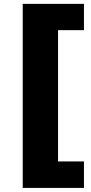

<svg xmlns="http://www.w3.org/2000/svg" viewBox="-20 -757 463 977"><path d="M95.7 -737.3H407.2V-603.5H275.4V64.5H407.2V199.2H95.7Z"/></svg>

Font: Pretendard JP Black
Style: Regular
Weight: 900
Designer: Base glyphs from Inter by Rasmus Andersson; Hangeul glyphs from Noto Sans CJK(Source Han Sans) by Jang Soo-young and Kan
Foundry: Kil Hyung-jin
Version: Version 1.309